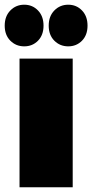

<svg xmlns="http://www.w3.org/2000/svg" viewBox="-33 -796 392 816"><path d="M50 0V-547H276V0ZM70 -599Q35 -599 11 -623Q-13 -647 -13 -687Q-13 -727 11 -751.5Q35 -776 70 -776Q105 -776 128.5 -751.5Q152 -727 152 -687Q152 -647 128.5 -623Q105 -599 70 -599ZM257 -599Q222 -599 198 -623Q174 -647 174 -687Q174 -727 198 -751.5Q222 -776 257 -776Q292 -776 315.5 -751.5Q339 -727 339 -687Q339 -647 315.5 -623Q292 -599 257 -599Z"/></svg>

Font: Montserrat Black
Style: Regular
Weight: 900
Designer: Julieta Ulanovsky
Foundry: Julieta Ulanovsky
Version: Version 9.000; ttfautohint (v1.8.4.7-5d5b)